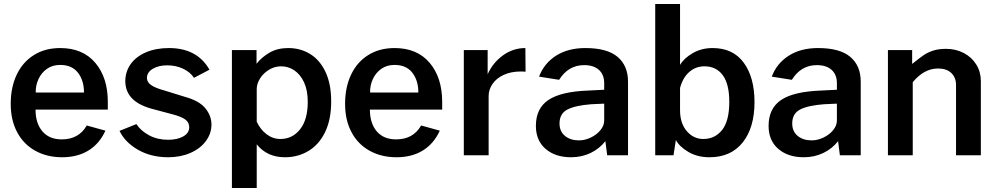

<svg xmlns="http://www.w3.org/2000/svg" viewBox="-20 -782 5028 967"><path d="M193.5 -120.5C170.5 -147.5 159 -184 159 -230H523V-269C523 -350.3 502 -415.8 460 -465.5C418 -515.2 359 -540 283 -540C231.7 -540 187.2 -528 149.5 -504C111.8 -480 83.2 -446.8 63.5 -404.5C43.8 -362.2 34 -313.7 34 -259C34 -204.3 44.8 -156.7 66.5 -116C88.2 -75.3 118.7 -44.2 158 -22.5C197.3 -0.8 242.3 10 293 10C344.3 10 388.5 -1.3 425.5 -24C462.5 -46.7 491 -80 511 -124L417 -150C390.3 -103.3 348.3 -80 291 -80C249 -80 216.5 -93.5 193.5 -120.5ZM403 -316H160C159.3 -339.3 163.8 -361.7 173.5 -383C183.2 -404.3 197.3 -421.7 216 -435C234.7 -448.3 257 -455 283 -455C322.3 -455 352.2 -442 372.5 -416C392.8 -390 403 -356.7 403 -316Z M674.5 -28C718.2 -2.7 769 10 827 10C868.3 10 905.5 2.8 938.5 -11.5C971.5 -25.8 997.5 -45.7 1016.5 -71C1035.5 -96.3 1045 -124.3 1045 -155C1045 -184.3 1034.7 -211.7 1014 -237C993.3 -262.3 958.3 -281.7 909 -295L809 -326C777 -334.7 754.2 -344 740.5 -354C726.8 -364 720 -375.7 720 -389C720 -408.3 729.8 -423.8 749.5 -435.5C769.2 -447.2 793.3 -453 822 -453C851.3 -453 878 -447.3 902 -436C926 -424.7 944.3 -409.3 957 -390L1035 -431C993.7 -503.7 925.7 -540 831 -540C787 -540 748.3 -532.8 715 -518.5C681.7 -504.2 656 -484.3 638 -459C620 -433.7 611 -404.7 611 -372C611.7 -336 624.2 -306.3 648.5 -283C672.8 -259.7 710 -242 760 -230L850 -206C880 -198 901.3 -189.2 914 -179.5C926.7 -169.8 933 -157 933 -141C933 -121.7 923 -106.3 903 -95C883 -83.7 857.7 -78 827 -78C791 -78 759 -85.5 731 -100.5C703 -115.5 681.7 -134.3 667 -157L582 -123C600 -85 630.8 -53.3 674.5 -28Z M1148 -530V165H1273V-55C1307.7 -11.7 1355 10 1415 10C1459 10 1498.7 -0.7 1534 -22C1569.3 -43.3 1597.2 -75 1617.5 -117C1637.8 -159 1648 -210.3 1648 -271C1648 -329.7 1638.5 -379.2 1619.5 -419.5C1600.5 -459.8 1574.7 -490 1542 -510C1509.3 -530 1472.7 -540 1432 -540C1396 -540 1364.8 -532.5 1338.5 -517.5C1312.2 -502.5 1290 -483.7 1272 -461V-530ZM1491.5 -131C1465.8 -98.3 1432.7 -82 1392 -82C1366.7 -82 1343.5 -90 1322.5 -106C1301.5 -122 1285 -143 1273 -169V-334C1273 -351.3 1278.5 -368.8 1289.5 -386.5C1300.5 -404.2 1315.5 -418.8 1334.5 -430.5C1353.5 -442.2 1374 -448 1396 -448C1420 -448 1442.2 -441.2 1462.5 -427.5C1482.8 -413.8 1499.2 -393.7 1511.5 -367C1523.8 -340.3 1530 -307.7 1530 -269C1530 -209.7 1517.2 -163.7 1491.5 -131Z M1877.5 -120.5C1854.5 -147.5 1843 -184 1843 -230H2207V-269C2207 -350.3 2186 -415.8 2144 -465.5C2102 -515.2 2043 -540 1967 -540C1915.7 -540 1871.2 -528 1833.5 -504C1795.8 -480 1767.2 -446.8 1747.5 -404.5C1727.8 -362.2 1718 -313.7 1718 -259C1718 -204.3 1728.8 -156.7 1750.5 -116C1772.2 -75.3 1802.7 -44.2 1842 -22.5C1881.3 -0.8 1926.3 10 1977 10C2028.3 10 2072.5 -1.3 2109.5 -24C2146.5 -46.7 2175 -80 2195 -124L2101 -150C2074.3 -103.3 2032.3 -80 1975 -80C1933 -80 1900.5 -93.5 1877.5 -120.5ZM2087 -316H1844C1843.3 -339.3 1847.8 -361.7 1857.5 -383C1867.2 -404.3 1881.3 -421.7 1900 -435C1918.7 -448.3 1941 -455 1967 -455C2006.3 -455 2036.2 -442 2056.5 -416C2076.8 -390 2087 -356.7 2087 -316Z M2316 -530V0H2441V-299C2441 -319.7 2447.3 -339.5 2460 -358.5C2472.7 -377.5 2491.3 -392.8 2516 -404.5C2540.7 -416.2 2570.3 -422 2605 -422C2615 -422 2622.3 -421.7 2627 -421L2626 -540C2584.7 -540 2547 -527.7 2513 -503C2479 -478.3 2453.3 -446.7 2436 -408V-530Z M2728 -32C2760.7 -4 2803.3 10 2856 10C2892 10 2924.8 2.8 2954.5 -11.5C2984.2 -25.8 3009 -45.7 3029 -71L3038 0H3143V-371C3143 -424.3 3125.5 -465.8 3090.5 -495.5C3055.5 -525.2 3001.3 -540 2928 -540C2870 -540 2820.8 -527.2 2780.5 -501.5C2740.2 -475.8 2711.7 -440.7 2695 -396L2796 -380C2826.7 -429.3 2868.7 -454 2922 -454C2954 -454 2978.8 -446 2996.5 -430C3014.2 -414 3023 -391.7 3023 -363V-330L2944 -326C2851.3 -322.7 2784 -306.8 2742 -278.5C2700 -250.2 2679 -206.7 2679 -148C2679 -98.7 2695.3 -60 2728 -32ZM2956 -89.5C2936 -79.8 2916 -75 2896 -75C2867.3 -75 2843.8 -82.5 2825.5 -97.5C2807.2 -112.5 2798 -133.3 2798 -160C2798 -193.3 2811.3 -216.8 2838 -230.5C2864.7 -244.2 2904.7 -253 2958 -257L3023 -260V-175C3023 -158.3 3016.8 -142.3 3004.5 -127C2992.2 -111.7 2976 -99.2 2956 -89.5Z M3447.5 -16.5C3477.8 1.2 3513 10 3553 10C3625 10 3680.8 -14.8 3720.5 -64.5C3760.2 -114.2 3780 -182 3780 -268C3780 -350.7 3762 -416.7 3726 -466C3690 -515.3 3637.7 -540 3569 -540C3531.7 -540 3498.3 -531.5 3469 -514.5C3439.7 -497.5 3418.3 -477.7 3405 -455V-762H3280V0H3372L3384 -77C3396 -54.3 3417.2 -34.2 3447.5 -16.5ZM3617 -127.5C3593 -97.2 3561.3 -82 3522 -82C3489.3 -82 3461.7 -95.2 3439 -121.5C3416.3 -147.8 3405 -183 3405 -227V-339C3414.3 -373.7 3429.8 -400.5 3451.5 -419.5C3473.2 -438.5 3498.7 -448 3528 -448C3567.3 -448 3598 -433.2 3620 -403.5C3642 -373.8 3653 -329 3653 -269C3653 -205 3641 -157.8 3617 -127.5Z M3900 -32C3932.7 -4 3975.3 10 4028 10C4064 10 4096.8 2.8 4126.5 -11.5C4156.2 -25.8 4181 -45.7 4201 -71L4210 0H4315V-371C4315 -424.3 4297.5 -465.8 4262.5 -495.5C4227.5 -525.2 4173.3 -540 4100 -540C4042 -540 3992.8 -527.2 3952.5 -501.5C3912.2 -475.8 3883.7 -440.7 3867 -396L3968 -380C3998.7 -429.3 4040.7 -454 4094 -454C4126 -454 4150.8 -446 4168.5 -430C4186.2 -414 4195 -391.7 4195 -363V-330L4116 -326C4023.3 -322.7 3956 -306.8 3914 -278.5C3872 -250.2 3851 -206.7 3851 -148C3851 -98.7 3867.3 -60 3900 -32ZM4128 -89.5C4108 -79.8 4088 -75 4068 -75C4039.3 -75 4015.8 -82.5 3997.5 -97.5C3979.2 -112.5 3970 -133.3 3970 -160C3970 -193.3 3983.3 -216.8 4010 -230.5C4036.7 -244.2 4076.7 -253 4130 -257L4195 -260V-175C4195 -158.3 4188.8 -142.3 4176.5 -127C4164.2 -111.7 4148 -99.2 4128 -89.5Z M4452 -530V0H4577V-368C4615 -414 4657.3 -437 4704 -437C4732.7 -437 4755 -429.5 4771 -414.5C4787 -399.5 4795 -379 4795 -353V0H4920V-374C4920 -404.7 4912.3 -432.3 4897 -457C4881.7 -481.7 4860.7 -501 4834 -515C4807.3 -529 4777.7 -536 4745 -536C4719.7 -536 4697.8 -533 4679.5 -527C4661.2 -521 4645 -513.2 4631 -503.5C4617 -493.8 4598 -479.3 4574 -460V-530Z"/></svg>

Font: Morrison SemiBold
Style: Regular
Weight: 600
Designer: Pablo Impallari, Rodrigo Fuenzalida (Modified by Dan O. Williams)
Version: Version 0.030; ttfautohint (v1.8.1)